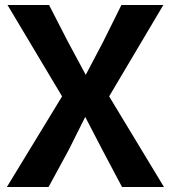

<svg xmlns="http://www.w3.org/2000/svg" viewBox="-20 -747 682 767"><path d="M7.5 0 228 -362 10 -727H176L251.5 -580L322.5 -448L391.5 -579L465 -727H632.5L416 -362L635 0H467.5L388.5 -149L320.5 -280L254.5 -148L174 0Z"/></svg>

Font: Spline Sans SemiBold
Style: Regular
Weight: 600
Designer: Eben Sorkin, Mirko Velimirovic
Foundry: Sorkin Type
Version: Version 1.000; ttfautohint (v1.8.3)